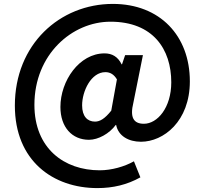

<svg xmlns="http://www.w3.org/2000/svg" viewBox="-20 -772 1047 982"><path d="M478 190C558 190 630 173 698 135L665 53C617 80 551 99 490 99C308 99 156 -13 156 -236C156 -494 349 -661 545 -661C763 -661 856 -520 856 -351C856 -221 785 -139 716 -139C662 -139 644 -173 662 -246L711 -490H620L604 -443H602C583 -482 553 -499 515 -499C385 -499 289 -358 289 -225C289 -121 349 -57 435 -57C482 -57 539 -88 572 -133H574C585 -77 637 -47 701 -47C816 -47 951 -151 951 -356C951 -589 798 -752 557 -752C286 -752 56 -545 56 -232C56 51 252 190 478 190ZM466 -150C427 -150 400 -177 400 -233C400 -306 446 -403 519 -403C544 -403 563 -391 578 -366L549 -206C517 -166 492 -150 466 -150Z"/></svg>

Font: Noto Sans T Chinese Bold
Style: Bold
Weight: 700
Designer: Ryoko NISHIZUKA (kana & ideographs); Paul D. Hunt (Latin, Greek & Cyrillic); Wenlong ZHANG (bopomofo); Sandoll Communica
Foundry: Adobe Systems Incorporated
Version: Version 1.000;PS 1;hotconv 1.0.78;makeotf.lib2.5.61930